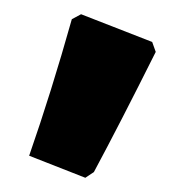

<svg xmlns="http://www.w3.org/2000/svg" viewBox="-20 -775 258 270"><path d="M81 -748 94 -755 194 -716 199 -702Q148 -600 112 -533L100 -525L21 -556Q52 -645 81 -748Z"/></svg>

Font: Alegreya Sans SC ExtraBold
Style: Regular
Weight: 800
Designer: Juan Pablo del Peral
Foundry: Huerta Tipografica
Version: Version 2.007